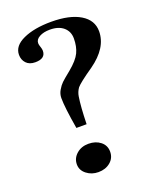

<svg xmlns="http://www.w3.org/2000/svg" viewBox="-130 -745 665 829"><g transform="rotate(-20 203.0 -330.0)"><path d="M153 -202Q136 -302 136 -345Q136 -364 146 -381Q156 -398 167 -408.5Q178 -419 209 -444Q249 -477 262 -504.5Q275 -532 275 -569Q275 -601 252.5 -620.5Q230 -640 190 -640Q161 -640 142 -629.5Q123 -619 123 -602Q123 -595 127 -584Q131 -573 131 -565Q131 -529 84 -529Q57 -529 42.5 -544.5Q28 -560 28 -583Q28 -624 78.5 -647Q129 -670 207 -670Q292 -670 340 -641Q388 -612 388 -561Q388 -485 302 -424Q238 -380 224 -363Q212 -346 209 -326Q202 -283 200 -202ZM178 10Q147 10 124 -8Q101 -26 101 -53Q101 -81 123 -100.5Q145 -120 178 -120Q211 -120 233 -102.5Q255 -85 255 -56Q255 -27 233 -8.5Q211 10 178 10Z"/></g></svg>

Font: UnnaMedium
Style: Regular
Weight: 500
Designer: Jorge de Buen Unna
Foundry: Omnibus-Type
Version: Version 2.008;hotconv 1.0.109;makeotfexe 2.5.65596